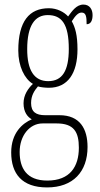

<svg xmlns="http://www.w3.org/2000/svg" viewBox="-20 -579 439 840"><path d="M186 241C300 241 363 172 363 64C363 -15 330 -75 240 -75H177C138 -75 116 -89 116 -128C116 -162 131 -183 146 -201C157 -197 180 -195 194 -195C277 -195 319 -259 319 -363C319 -426 309 -459 294 -486C312 -514 324 -524 337 -524C356 -524 359 -507 359 -473C377 -473 385 -489 385 -513C385 -538 372 -559 345 -559C314 -559 295 -530 278 -507C261 -526 230 -543 194 -543C108 -543 60 -486 60 -358C60 -289 87 -234 124 -212C103 -192 83 -164 83 -127C83 -88 101 -67 119 -57C79 -40 29 2 29 88C29 181 76 241 186 241ZM191 -224C129 -224 99 -272 99 -364C99 -468 133 -513 189 -513C250 -513 281 -474 281 -365C281 -270 253 -224 191 -224ZM187 211C95 211 66 155 66 86C66 14 110 -39 166 -39H228C303 -39 325 -2 325 67C325 149 287 211 187 211Z"/></svg>

Font: Noto Serif Khmer ExtraCondensed ExtraLight
Style: Regular
Weight: 200
Width: 2
Designer: Danh Hong and the Monotype Design Team
Foundry: Monotype Imaging Inc.
Version: Version 2.004